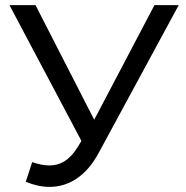

<svg xmlns="http://www.w3.org/2000/svg" viewBox="-20 -720 729 752"><path d="M119 -700H17L299 -168L283 -142C251 -91 215 -72 173 -72C152 -72 130 -77 106 -85L81 -8C112 5 144 12 174 12C249 12 318 -30 367 -122L680 -700H585L349 -251Z"/></svg>

Font: Montserrat-Alt1 Med
Style: Regular
Weight: 500
Designer: Differentunic
Foundry: Differentunic
Version: Version 7.222